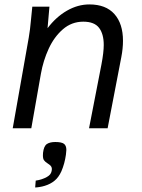

<svg xmlns="http://www.w3.org/2000/svg" viewBox="-20 -580 640 868"><path d="M120.5 -494.5Q124 -532 126 -550H203.5L195 -452.5Q233.5 -503.5 282.8 -531.8Q332 -560 384 -560Q458.5 -560 497.2 -516.5Q536 -473 536 -395.5Q536 -361 528.5 -322L466.5 0H382.5L438.5 -288Q449 -343 449 -377Q449 -426.5 427.8 -454.2Q406.5 -482 356.5 -482Q304 -482 264.2 -447.5Q224.5 -413 200 -359.5Q175.5 -306 165 -247L121.5 0H37.5L110 -410Q116 -443.5 120.5 -494.5ZM192 220Q201 215 206.2 208.8Q211.5 202.5 213.5 193Q214.5 187 214.5 184.5Q214.5 178.5 212 173.8Q209.5 169 203.5 164.5Q194.5 158 193.5 157.5Q183.5 151 178.8 144.2Q174 137.5 174 122.5Q174 115.5 174.5 111Q178 80.5 191.8 71.2Q205.5 62 230 62Q258 62 269 70Q280 78 280 98Q280 103.5 278 119.5Q272.5 159.5 257.5 194.5Q245 222 226.5 237Q208.5 252 182.5 260Q171 263.5 158.5 265.5Q146 267.5 139 267.5L141.5 236.5Q170 232.5 192 220Z"/></svg>

Font: JuliaMono Italic
Style: Regular
Weight: 400
Italic angle: -9°
Monospace: yes
Designer: cormullion
Foundry: corm
Version: Version 0.049; ttfautohint (v1.8.4)